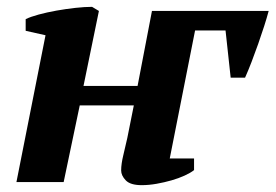

<svg xmlns="http://www.w3.org/2000/svg" viewBox="-20 -532 805 561"><path d="M765 -500Q760 -481 752 -456Q744 -431 734.5 -404Q725 -377 715 -351Q705 -325 696 -305H654L639 -443H550L476 -69H547V-35Q537 -27 519.5 -19Q502 -11 481 -5Q460 1 437.5 5Q415 9 394 9Q361 9 347.5 -5Q334 -19 334 -34Q334 -53 340.5 -79.5Q347 -106 352 -129L371 -224H213L166 0H28L113 -429L55 -442V-476Q69 -483 93 -489.5Q117 -496 145 -501Q173 -506 200.5 -509Q228 -512 249 -512L269 -500L224 -281H382L424 -500Z"/></svg>

Font: PT Serif
Style: Bold Italic
Weight: 700
Italic angle: -12°
Designer: A.Korolkova, O.Umpeleva, V.Yefimov
Foundry: ParaType Ltd
Version: Version 1.000W OFL